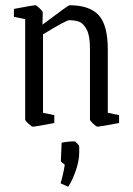

<svg xmlns="http://www.w3.org/2000/svg" viewBox="-20 -474 507 732"><path d="M76 -18V-401L33 -410V-440Q106 -454 115 -454Q119 -454 131 -442.5Q143 -431 143 -427L142 -380Q240 -454 245 -454Q321 -454 356 -416.5Q391 -379 391 -284V-44L434 -35V-5Q360 9 352 9Q347 9 335 -2.5Q323 -14 323 -18V-289Q323 -338 310.5 -361.5Q298 -385 282 -391Q266 -397 244 -397Q232 -397 144 -343V-44L187 -35V-5Q114 9 105 9Q101 9 88.5 -2.5Q76 -14 76 -18ZM211 225Q221 192 227 154Q224 151 218 146.5Q212 142 212 140L215 70Q240 65 264 65Q267 65 274.5 73Q282 81 282 85V108Q282 138 269.5 175Q257 212 240 238Z"/></svg>

Font: Grenze Light
Style: Regular
Weight: 300
Designer: Renata Polastri
Foundry: Omnibus-Type
Version: Version 1.002; ttfautohint (v1.8)